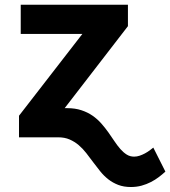

<svg xmlns="http://www.w3.org/2000/svg" viewBox="-20 -565 701 790"><path d="M58.2 -88.8 318.9 -425.4H65.3V-545.5H506.4V-457.4L246.1 -120H256.4Q289.1 -120 314.8 -111.5Q340.6 -103 360.8 -89Q381 -74.9 396.8 -57Q412.6 -39.1 426 -20.2Q439.3 -1.4 451.2 16.5Q463.1 34.4 475.5 48.5Q487.9 62.5 501.4 71Q514.9 79.5 532 79.5Q543.3 79.5 554.7 75.6Q566.1 71.7 576.5 66.1Q587 60.4 595.7 54Q604.4 47.6 610.8 42.3L660.5 141Q648.4 152.3 633.3 163.7Q618.3 175.1 600.7 184.1Q583.1 193.2 562.5 198.9Q541.9 204.5 518.5 204.5Q489.3 204.5 466.6 195.8Q443.9 187.1 425.6 172.8Q407.3 158.4 392.4 139.9Q377.5 121.4 363.3 102.3Q349.1 83.1 334.9 64.8Q320.7 46.5 303.8 32.1Q286.9 17.8 266.5 8.9Q246.1 0 219.8 0H58.2Z"/></svg>

Font: Cannonade
Style: Bold
Weight: 700
Designer: Rasmus Andersson
Foundry: rsms
Version: Version 3.012;git-f93a4a705